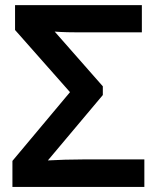

<svg xmlns="http://www.w3.org/2000/svg" viewBox="-20 -734 616 754"><path d="M546.9 0V-107.9H304.2C254.9 -107.9 214.8 -106.4 168 -104L383.8 -360.8V-395L194.8 -609.9C225.6 -607.4 265.1 -606.9 293 -606.9H537.1V-713.9H39.1V-616.2L254.9 -372.1L28.8 -102.1V0Z"/></svg>

Font: Noto Reveo Sans
Style: Regular
Weight: 600
Designer: Monotype Design Team
Foundry: Monotype Imaging Inc.
Version: Version 2.007